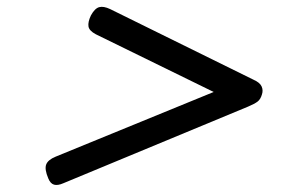

<svg xmlns="http://www.w3.org/2000/svg" viewBox="-20 -724 803 549"><path d="M161 -200Q145 -193 134.5 -196Q124 -199 118 -214Q107 -240 112 -253.5Q117 -267 139 -276L591 -461L254 -626Q235 -636 233 -648.5Q231 -661 240 -680Q251 -700 263.5 -703.5Q276 -707 295 -698L705 -496Q723 -488 728 -477Q733 -466 729 -454Q725 -440 716.5 -433.5Q708 -427 689 -419Z"/></svg>

Font: Playwrite BE VLG
Style: Regular
Weight: 400
Designer: Veronika Burian, José Scaglione
Foundry: TypeTogether
Version: Version 1.002